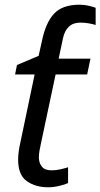

<svg xmlns="http://www.w3.org/2000/svg" viewBox="-20 -785 426 815"><path d="M44 -469 52 -509 144 -548 158 -611Q174 -689 209.5 -727Q245 -765 318 -765Q338 -765 357 -760.5Q376 -756 386 -752V-679Q377 -682 359 -685.5Q341 -689 321 -689Q261 -689 247 -621L229 -536H364L350 -469H216L154 -177Q151 -164 148 -147.5Q145 -131 145 -117Q145 -94 157.5 -78Q170 -62 198 -62Q216 -62 233 -65.5Q250 -69 269 -75V-8Q257 -2 232 4Q207 10 185 10Q131 10 94 -16Q57 -42 57 -107Q57 -139 66 -178L127 -469Z"/></svg>

Font: BC Sans
Style: Italic
Weight: 400
Italic angle: -12°
Designer: Monotype Design Team
Designer: Province of B.C.
Foundry: Monotype Imaging Inc.
Version: Version 2.000;GOOG;noto-source:20170915:90ef993387c0